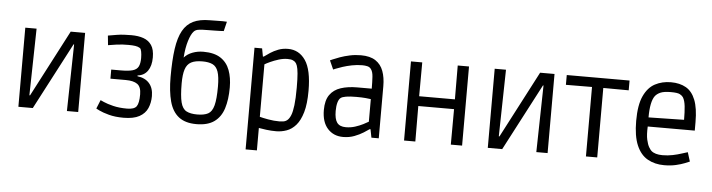

<svg xmlns="http://www.w3.org/2000/svg" viewBox="-52 -998 5221 1407"><g transform="rotate(5 2558.5 -294.5)"><path d="M99 0V-582H182L172 -91H177L433 -582H539V0H456L466 -491H462L205 0Z M873 13Q811 13 765 0.5Q719 -12 693.5 -24.5Q668 -37 669 -37L695 -101Q695 -101 720.5 -89.5Q746 -78 790.5 -67Q835 -56 893 -56Q946 -56 963 -80Q980 -104 980 -168Q980 -223 951.5 -243.5Q923 -264 866 -264H753V-331H823Q881 -331 911 -340Q941 -349 952.5 -371.5Q964 -394 964 -434Q964 -460 960 -481Q956 -502 948 -507Q934 -516 913.5 -519Q893 -522 863 -522Q841 -522 822 -521Q803 -520 778.5 -517Q754 -514 714 -507L707 -577Q746 -584 772 -588Q798 -592 822.5 -593.5Q847 -595 878 -595Q930 -595 968 -581.5Q1006 -568 1027.5 -536Q1049 -504 1049 -446Q1049 -384 1023 -347Q997 -310 949 -305V-299Q1006 -292 1036.5 -257Q1067 -222 1067 -163Q1067 -114 1049.5 -74Q1032 -34 989.5 -10.5Q947 13 873 13Z M1409 13Q1327 13 1279 -24.5Q1231 -62 1211 -135.5Q1191 -209 1191 -316Q1191 -438 1203 -522Q1215 -606 1243.5 -657Q1272 -708 1320 -731Q1368 -754 1441 -754Q1476 -754 1506 -755Q1536 -756 1567 -754L1550 -684Q1544 -683 1524 -682.5Q1504 -682 1480.5 -681.5Q1457 -681 1439 -681Q1384 -681 1362.5 -677Q1341 -673 1330 -660Q1311 -640 1295 -588.5Q1279 -537 1274 -465Q1298 -492 1335.5 -506Q1373 -520 1415 -520Q1495 -520 1542 -489Q1589 -458 1609.5 -403Q1630 -348 1630 -276Q1630 -187 1609.5 -122Q1589 -57 1540.5 -22Q1492 13 1409 13ZM1409 -58Q1460 -58 1489 -73.5Q1518 -89 1530.5 -136Q1543 -183 1543 -275Q1543 -347 1530 -384.5Q1517 -422 1488.5 -435.5Q1460 -449 1414 -449Q1361 -449 1331 -433Q1301 -417 1288.5 -379Q1276 -341 1276 -275Q1276 -183 1288 -136Q1300 -89 1329.5 -73.5Q1359 -58 1409 -58Z M1785 166V-582H1841L1852 -523H1858Q1877 -537 1902 -553.5Q1927 -570 1959.5 -582.5Q1992 -595 2031 -595Q2112 -595 2159.5 -525.5Q2207 -456 2207 -302Q2207 -205 2189 -143.5Q2171 -82 2141 -47.5Q2111 -13 2073 0.5Q2035 14 1996 14Q1959 14 1923.5 9.5Q1888 5 1868 1V166ZM2015 -60Q2026 -60 2042.5 -62.5Q2059 -65 2072 -76Q2086 -88 2096.5 -113.5Q2107 -139 2113 -188Q2119 -237 2119 -318Q2119 -384 2115.5 -421.5Q2112 -459 2105.5 -477.5Q2099 -496 2090 -504Q2085 -509 2072.5 -515Q2060 -521 2034 -521Q2002 -521 1968.5 -510.5Q1935 -500 1908 -487.5Q1881 -475 1868 -467V-81Q1889 -75 1931 -67.5Q1973 -60 2015 -60Z M2488 13Q2418 13 2374.5 -35Q2331 -83 2331 -172Q2331 -243 2359.5 -283.5Q2388 -324 2440 -341Q2492 -358 2561 -358H2667Q2667 -408 2664.5 -445.5Q2662 -483 2648 -501Q2638 -515 2620.5 -519Q2603 -523 2584 -523Q2545 -523 2507.5 -515.5Q2470 -508 2439.5 -498Q2409 -488 2391 -480.5Q2373 -473 2373 -473L2344 -538Q2344 -538 2363 -546.5Q2382 -555 2414 -566.5Q2446 -578 2485.5 -586.5Q2525 -595 2567 -595Q2635 -595 2675 -568.5Q2715 -542 2732.5 -494.5Q2750 -447 2750 -383V0H2696L2684 -61H2678Q2664 -51 2636.5 -33.5Q2609 -16 2571 -1.5Q2533 13 2488 13ZM2502 -60Q2538 -60 2570.5 -70.5Q2603 -81 2628.5 -94Q2654 -107 2667 -115V-281Q2654 -283 2628 -285.5Q2602 -288 2560 -288Q2467 -288 2445 -269Q2432 -259 2425 -233.5Q2418 -208 2418 -172Q2418 -113 2437.5 -86.5Q2457 -60 2502 -60Z M2936 0V-582H3019L3018 -333H3281L3280 -582H3363V0H3280L3281 -261H3018L3019 0Z M3552 0V-582H3635L3625 -91H3630L3886 -582H3992V0H3909L3919 -491H3915L3658 0Z M4274 0V-511L4082 -510V-582H4544V-510L4357 -511V0Z M4850 14Q4781 14 4728.5 -15.5Q4676 -45 4647 -112.5Q4618 -180 4618 -292Q4618 -409 4648.5 -475Q4679 -541 4731 -568.5Q4783 -596 4848 -596Q4913 -596 4958.5 -570Q5004 -544 5028 -483.5Q5052 -423 5052 -321V-258H4706Q4703 -197 4711 -161.5Q4719 -126 4730 -107.5Q4741 -89 4749 -82Q4776 -58 4832 -58Q4871 -58 4907 -65.5Q4943 -73 4971.5 -82.5Q5000 -92 5015 -96L5036 -29Q5027 -25 5001 -14.5Q4975 -4 4936.5 5Q4898 14 4850 14ZM4738 -484Q4706 -441 4706 -325L4967 -330Q4967 -388 4962.5 -429.5Q4958 -471 4944 -494Q4937 -505 4920 -514.5Q4903 -524 4854 -524Q4803 -524 4777.5 -513Q4752 -502 4738 -484Z"/></g></svg>

Font: Ruda
Style: Regular
Weight: 400
Designer: Mariela Monsalve and Angelina Sanchez
Foundry: Mariela Monsalve and Angelina Sanchez
Version: Version 2.000